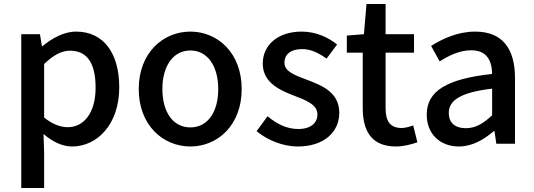

<svg xmlns="http://www.w3.org/2000/svg" viewBox="-20 -723 2687 966"><path d="M87 223H202V45L199 -49C245 -9 295 14 343 14C467 14 580 -95 580 -284C580 -454 502 -564 363 -564C301 -564 241 -530 193 -490H191L181 -551H87ZM321 -83C288 -83 245 -96 202 -132V-401C248 -445 289 -468 332 -468C424 -468 461 -397 461 -282C461 -154 401 -83 321 -83Z M938 14C1074 14 1196 -92 1196 -275C1196 -458 1074 -564 938 -564C801 -564 678 -458 678 -275C678 -92 801 14 938 14ZM938 -82C851 -82 797 -158 797 -275C797 -391 851 -469 938 -469C1024 -469 1078 -391 1078 -275C1078 -158 1024 -82 938 -82Z M1478 14C1614 14 1687 -62 1687 -155C1687 -258 1602 -292 1526 -321C1465 -344 1411 -362 1411 -408C1411 -446 1439 -476 1501 -476C1545 -476 1584 -456 1623 -428L1676 -499C1633 -534 1571 -564 1498 -564C1376 -564 1302 -495 1302 -403C1302 -310 1383 -271 1456 -243C1516 -220 1577 -198 1577 -148C1577 -106 1546 -74 1481 -74C1422 -74 1374 -99 1326 -138L1271 -63C1324 -19 1402 14 1478 14Z M1972 14C2012 14 2050 3 2080 -7L2059 -92C2043 -86 2019 -79 2001 -79C1943 -79 1920 -113 1920 -179V-458H2063V-551H1920V-703H1824L1811 -551L1725 -544V-458H1805V-180C1805 -64 1849 14 1972 14Z M2289 14C2355 14 2414 -20 2464 -63H2468L2477 0H2571V-331C2571 -478 2508 -564 2371 -564C2283 -564 2206 -528 2149 -492L2192 -414C2239 -444 2293 -470 2351 -470C2432 -470 2455 -414 2456 -351C2227 -326 2127 -265 2127 -146C2127 -49 2194 14 2289 14ZM2324 -78C2275 -78 2238 -100 2238 -155C2238 -216 2293 -258 2456 -277V-143C2411 -101 2372 -78 2324 -78Z"/></svg>

Font: Noto Sans TC Medium
Style: Regular
Weight: 500
Designer: Ryoko NISHIZUKA 西塚涼子 (kana, bopomofo & ideographs); Paul D. Hunt (Latin, Greek & Cyrillic); Sandoll Communications 산돌커뮤니
Foundry: Adobe
Version: Version 2.004;hotconv 1.0.118;makeotfexe 2.5.65603